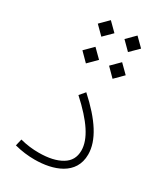

<svg xmlns="http://www.w3.org/2000/svg" viewBox="-214 -964 918 1060"><g transform="rotate(30 245.5 -434.5)"><path d="M338.4 -767.6 391.6 -820.3 338.4 -873 285.6 -820.3ZM168.5 -767.6 221.7 -820.3 168.5 -873 115.7 -820.3ZM168.5 -597.2 221.7 -650.4 168.5 -703.1 115.7 -650.4ZM338.4 -597.2 391.6 -650.4 338.4 -703.1 285.6 -650.4ZM431.2 -168C431.2 -257.3 368.7 -353.5 250 -460.4L220.2 -425.3C332 -323.7 387.7 -241.2 387.7 -167.5C387.7 -125 370.1 -93.3 334.5 -72.3C298.8 -50.8 250.5 -40 188.5 -40C150.9 -40 113.3 -43.9 70.3 -55.2L60.1 -12.2C104.5 -0.5 146.5 4.4 188 4.4C306.2 4.4 431.2 -37.6 431.2 -168Z"/></g></svg>

Font: Estedad ExtraLight
Style: Regular
Weight: 200
Designer: Amin Abedi
Version: Version 7.3